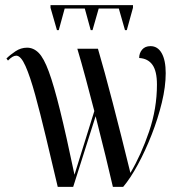

<svg xmlns="http://www.w3.org/2000/svg" viewBox="-20 -725 698 745"><path d="M201 -608 176 -695V-705H496V-695L472 -608H465L441 -692H363L339 -608H332L309 -692H231L208 -608ZM204 0Q180 -102 158 -194Q136 -286 116.5 -357Q97 -428 79 -468.5Q61 -509 43 -509Q29 -509 11 -490L5 -498Q19 -512 40 -526Q61 -540 85 -540Q110 -540 130 -520Q150 -500 169.5 -447Q189 -394 213 -297Q237 -200 269 -47L346 -294Q330 -356 312.5 -421Q295 -486 280 -536H360Q385 -451 417.5 -326Q450 -201 486 -54Q528 -125 558.5 -214.5Q589 -304 589 -397Q589 -449 571.5 -473.5Q554 -498 520 -500Q520 -519 531.5 -532.5Q543 -546 564 -546Q592 -546 607.5 -518.5Q623 -491 623 -441Q623 -389 608 -327Q593 -265 568.5 -202.5Q544 -140 515 -86.5Q486 -33 458 0H418Q394 -105 351 -274L264 0Z"/></svg>

Font: Noto Serif Display ExtraCondensed
Style: Regular
Weight: 400
Width: 2
Designer: Monotype Design Team
Foundry: Monotype Imaging Inc.
Version: Version 2.009